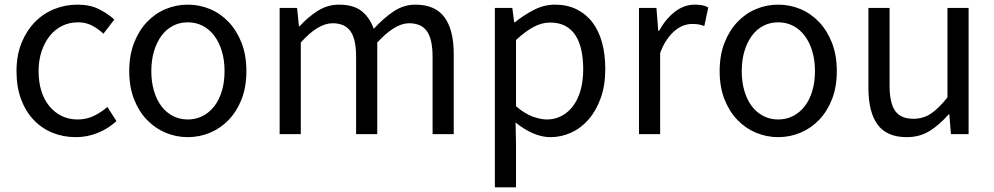

<svg xmlns="http://www.w3.org/2000/svg" viewBox="-20 -577 4278 826"><path d="M306 13Q252 13 205.5 -6Q159 -25 124.5 -61.5Q90 -98 70.5 -150.5Q51 -203 51 -271Q51 -339 72.5 -392Q94 -445 130 -482Q166 -519 213.5 -538Q261 -557 313 -557Q367 -557 405 -538Q443 -519 472 -493L425 -432Q401 -454 375 -467.5Q349 -481 316 -481Q279 -481 248 -466Q217 -451 194.5 -423Q172 -395 159 -356.5Q146 -318 146 -271Q146 -224 158 -185.5Q170 -147 192.5 -120Q215 -93 245.5 -78Q276 -63 314 -63Q352 -63 384 -78.5Q416 -94 442 -117L481 -56Q445 -23 400 -5Q355 13 306 13Z M788 13Q738 13 692.5 -6Q647 -25 612 -61.5Q577 -98 556.5 -150.5Q536 -203 536 -271Q536 -339 556.5 -392Q577 -445 612 -482Q647 -519 692.5 -538Q738 -557 788 -557Q838 -557 883.5 -538Q929 -519 964 -482Q999 -445 1019.5 -392Q1040 -339 1040 -271Q1040 -203 1019.5 -150.5Q999 -98 964 -61.5Q929 -25 883.5 -6Q838 13 788 13ZM788 -63Q823 -63 852 -78Q881 -93 902 -120Q923 -147 934.5 -185.5Q946 -224 946 -271Q946 -318 934.5 -356.5Q923 -395 902 -423Q881 -451 852 -466Q823 -481 788 -481Q753 -481 724 -466Q695 -451 674.5 -423Q654 -395 642.5 -356.5Q631 -318 631 -271Q631 -224 642.5 -185.5Q654 -147 674.5 -120Q695 -93 724 -78Q753 -63 788 -63Z M1183 -543H1258L1266 -464H1269Q1304 -503 1346.5 -530Q1389 -557 1438 -557Q1501 -557 1536 -529Q1571 -501 1588 -453Q1630 -499 1673.5 -528Q1717 -557 1767 -557Q1852 -557 1892 -503Q1932 -449 1932 -344V0H1841V-332Q1841 -409 1816.5 -443Q1792 -477 1740 -477Q1679 -477 1603 -394V0H1512V-332Q1512 -409 1487.5 -443Q1463 -477 1411 -477Q1348 -477 1274 -394V0H1183Z M2109 -543H2184L2192 -481H2195Q2232 -511 2276 -534Q2320 -557 2368 -557Q2420 -557 2460.5 -537Q2501 -517 2528.5 -481Q2556 -445 2570 -394Q2584 -343 2584 -280Q2584 -210 2564.5 -155.5Q2545 -101 2512.5 -63.5Q2480 -26 2437.5 -6.5Q2395 13 2348 13Q2311 13 2273 -3.5Q2235 -20 2198 -50L2200 45V229H2109ZM2333 -63Q2367 -63 2395.5 -78Q2424 -93 2445 -120.5Q2466 -148 2477.5 -188Q2489 -228 2489 -279Q2489 -324 2481 -361Q2473 -398 2456 -424.5Q2439 -451 2412 -465.5Q2385 -480 2346 -480Q2311 -480 2275.5 -461Q2240 -442 2200 -405V-120Q2237 -88 2271.5 -75.5Q2306 -63 2333 -63Z M2729 -543H2804L2812 -444H2815Q2844 -496 2883.5 -526.5Q2923 -557 2969 -557Q2987 -557 3000.5 -554.5Q3014 -552 3027 -545L3010 -465Q2996 -470 2985 -472Q2974 -474 2957 -474Q2940 -474 2921.5 -467.5Q2903 -461 2885 -446.5Q2867 -432 2850 -408Q2833 -384 2820 -349V0H2729Z M3328 13Q3278 13 3232.5 -6Q3187 -25 3152 -61.5Q3117 -98 3096.5 -150.5Q3076 -203 3076 -271Q3076 -339 3096.5 -392Q3117 -445 3152 -482Q3187 -519 3232.5 -538Q3278 -557 3328 -557Q3378 -557 3423.5 -538Q3469 -519 3504 -482Q3539 -445 3559.5 -392Q3580 -339 3580 -271Q3580 -203 3559.5 -150.5Q3539 -98 3504 -61.5Q3469 -25 3423.5 -6Q3378 13 3328 13ZM3328 -63Q3363 -63 3392 -78Q3421 -93 3442 -120Q3463 -147 3474.5 -185.5Q3486 -224 3486 -271Q3486 -318 3474.5 -356.5Q3463 -395 3442 -423Q3421 -451 3392 -466Q3363 -481 3328 -481Q3293 -481 3264 -466Q3235 -451 3214.5 -423Q3194 -395 3182.5 -356.5Q3171 -318 3171 -271Q3171 -224 3182.5 -185.5Q3194 -147 3214.5 -120Q3235 -93 3264 -78Q3293 -63 3328 -63Z M3881 13Q3795 13 3755.5 -41Q3716 -95 3716 -199V-543H3807V-210Q3807 -134 3831 -100Q3855 -66 3909 -66Q3951 -66 3984 -87.5Q4017 -109 4056 -158V-543H4147V0H4071L4064 -85H4061Q4023 -41 3980 -14Q3937 13 3881 13Z"/></svg>

Font: SpoqaHanSans-Regular
Style: Regular
Weight: 400
Designer: [Spoqa Han Sans] Dong-huui Kim \uAE40 \uB3D9 \uD718  Younghwa Kang \uAC15 \uC601 \uD654  [Noto Sans] Ryoko NISHIZUKA \u8
Foundry: Spoqa (http://www.spoqa-han-sans.com)
Version: Version 2.000